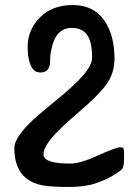

<svg xmlns="http://www.w3.org/2000/svg" viewBox="-20 -729 550 763"><path d="M179 -486Q179 -441 142 -441Q124 -441 115 -450Q90 -475 90 -543Q90 -611 139 -660Q188 -709 269 -709Q350 -709 392.5 -650.5Q435 -592 435 -496Q435 -443 407.5 -400.5Q380 -358 297 -287Q214 -216 183.5 -178.5Q153 -141 153 -115Q153 -79 259 -79Q299 -79 369 -111Q439 -143 459 -144Q473 -144 473 -127V-97Q473 -63 461.5 -53.5Q450 -44 425 -29Q400 -14 358.5 0Q317 14 249.5 14Q182 14 146 7Q37 -16 37 -141Q37 -189 134 -273Q162 -297 214.5 -340Q267 -383 298 -416Q346 -466 346 -500Q346 -562 326.5 -590Q307 -618 265 -618Q202 -618 185 -536Q179 -511 179 -486Z"/></svg>

Font: Cardo
Style: Regular
Weight: 400
Designer: David J. Perry
Foundry: David J. Perry
Version: Version 1.0451